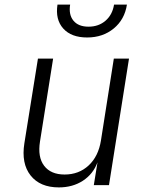

<svg xmlns="http://www.w3.org/2000/svg" viewBox="-20 -805 640 835"><path d="M236 10Q154 10 113 -42Q72 -94 86 -182L145 -550H211L154 -190Q143 -122 172 -84Q201 -46 261 -46Q323 -46 365.5 -85.5Q408 -125 419 -194L475 -550H541L454 0H388L404 -99Q385 -48 340.5 -19Q296 10 236 10ZM359 -642Q290 -642 255 -681Q220 -720 230 -785H285Q278 -741 299.5 -715Q321 -689 365 -689Q409 -689 439 -715Q469 -741 476 -785H532Q522 -720 474.5 -681Q427 -642 359 -642Z"/></svg>

Font: JetBrains Mono NL ExtraLight
Style: Italic
Weight: 200
Italic angle: -9°
Monospace: yes
Designer: Philipp Nurullin, Konstantin Bulenkov
Foundry: JetBrains
Version: Version 2.305; ttfautohint (v1.8.4.7-5d5b)